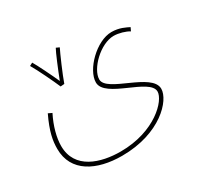

<svg xmlns="http://www.w3.org/2000/svg" viewBox="-147 -633 1074 1040"><g transform="rotate(-30 390.0 -113.5)"><path d="M235 -262 259 -264C274 -308 323 -421 337 -448L317 -457C306 -439 267 -345 246 -290C225 -337 181 -427 166 -451L147 -441C172 -399 217 -304 235 -262ZM50 22C50 166 178 230 336 230C576 230 701 93 701 21C701 -80 435 -109 435 -190C435 -256 537 -356 620 -356C652 -356 692 -344 714 -330L724 -351C703 -361 670 -380 620 -380C526 -380 411 -265 411 -185C411 -86 676 -60 676 24C676 80 556 206 341 206C218 206 76 164 76 19C76 -32 93 -97 125 -160L102 -171C59 -81 50 -28 50 22Z"/></g></svg>

Font: Noto Sans Arabic Thin
Style: Regular
Weight: 100
Designer: Monotype Design Team, Nadine Chahine, Nizar Qandah and Khaled Hosny
Foundry: Monotype Imaging Inc.
Version: Version 2.012